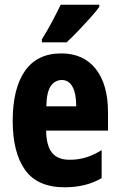

<svg xmlns="http://www.w3.org/2000/svg" viewBox="-20 -786 509 816"><path d="M240 -559Q335 -559 387 -493Q439 -427 439 -309V-231H176Q177 -167 201 -137Q225 -107 276 -107Q312 -107 344 -116.5Q376 -126 412 -148V-29Q346 10 255 10Q139 10 86.5 -64Q34 -138 34 -272Q34 -410 86 -484.5Q138 -559 240 -559ZM243 -446Q214 -446 196 -420.5Q178 -395 177 -334H304Q304 -389 288 -417.5Q272 -446 243 -446ZM402 -757Q389 -738 365 -711.5Q341 -685 314 -656.5Q287 -628 263 -606H158V-619Q183 -659 202.5 -696Q222 -733 238 -766H402Z"/></svg>

Font: Noto Sans ExtraCondensed ExtraBold
Style: Regular
Weight: 800
Width: 2
Designer: Monotype Design Team
Foundry: Monotype Imaging Inc.
Version: Version 2.013; ttfautohint (v1.8.4.7-5d5b)